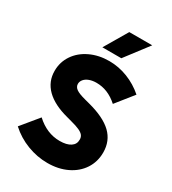

<svg xmlns="http://www.w3.org/2000/svg" viewBox="-224 -1053 1057 1182"><g transform="rotate(30 304.5 -462.0)"><path d="M35.2 -90.8 134.8 -211.9Q210.9 -141.6 302.7 -141.6Q352.1 -141.6 379.4 -159.7Q406.7 -177.7 406.2 -210Q406.7 -227.5 397.2 -240Q387.7 -252.4 365.2 -262.7Q342.8 -272.9 302.7 -283.2L270.5 -292Q167 -318.8 113.5 -371.8Q60.1 -424.8 60.5 -501Q60.5 -563 94.5 -613.3Q128.4 -663.6 188.5 -692.1Q248.5 -720.7 323.2 -720.7Q390.1 -720.7 453.9 -695.8Q517.6 -670.9 570.3 -625L472.7 -502.9Q436.5 -535.2 399.2 -550.3Q361.8 -565.4 321.3 -565.4Q293.9 -565.4 271.7 -557.4Q249.5 -549.3 237.1 -534.7Q224.6 -520 224.6 -502Q225.1 -481 244.4 -467.3Q263.7 -453.6 310.5 -441.4L343.8 -432.6Q460.4 -402.3 515.9 -349.1Q571.3 -295.9 571.3 -213.9Q571.3 -147.9 537.4 -96.2Q503.4 -44.4 442.9 -15.4Q382.3 13.7 304.7 13.7Q231.4 13.7 160.9 -13.4Q90.3 -40.5 35.2 -90.8ZM242.7 -772.5 339.4 -936.5H502.4L377.4 -772.5Z"/></g></svg>

Font: Wanted Sans ExtraBold
Style: Regular
Weight: 800
Designer: Original Design by Kil Hyung-jin and Kang Hanbin, Wanted Lab, Inc; Hangeul from Source Han Sans by Jang Soo-young and Ka
Foundry: Wanted Lab, Inc.
Version: Version 1.003